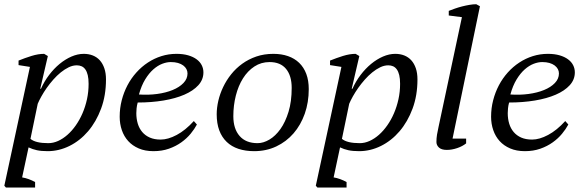

<svg xmlns="http://www.w3.org/2000/svg" viewBox="-24 -690 2709 890"><path d="M78.6 132.3Q93.8 134.8 109.1 140.4Q124.5 146 138.7 153.8V179.2H3.4L-3.9 170.9L114.7 -379.9L62 -388.2V-409.2Q90.8 -420.9 122.1 -430.7Q153.3 -440.4 180.7 -440.4L197.8 -430.2L162.6 -278.8H166Q181.2 -313 203.6 -342.5Q226.1 -372.1 252.4 -393.8Q278.8 -415.5 307.6 -428Q336.4 -440.4 364.3 -440.4Q387.2 -440.4 406.2 -432.9Q425.3 -425.3 438.7 -410.4Q452.1 -395.5 459.7 -373.3Q467.3 -351.1 467.3 -321.8Q467.3 -247.6 444.6 -186.5Q421.9 -125.5 384.3 -81.5Q346.7 -37.6 297.9 -13.4Q249 10.7 196.8 10.7Q167 10.7 147 6.3Q127 2 108.4 -6.8ZM332 -387.2Q313.5 -387.2 294.7 -378.2Q275.9 -369.1 257.8 -354.5Q239.7 -339.8 223.1 -321Q206.5 -302.2 192.6 -282.5Q178.7 -262.7 168 -243.4Q157.2 -224.1 150.9 -209L117.2 -46.4Q140.6 -26.4 199.7 -26.4Q222.7 -26.4 245.4 -36.6Q268.1 -46.9 288.8 -65.2Q309.6 -83.5 327.4 -108.9Q345.2 -134.3 358.4 -164.8Q371.6 -195.3 379.2 -230Q386.7 -264.6 386.7 -301.3Q386.7 -325.2 382.8 -341.6Q378.9 -357.9 371.6 -368.2Q364.3 -378.4 354.2 -382.8Q344.2 -387.2 332 -387.2Z M888.7 -112.8Q877.9 -92.3 859.9 -70.3Q841.8 -48.3 816.7 -30.3Q791.5 -12.2 759 -0.7Q726.6 10.7 687.5 10.7Q648.4 10.7 619.1 -2Q589.8 -14.6 570.3 -36.1Q550.8 -57.6 540.8 -86.7Q530.8 -115.7 530.8 -148.9Q530.8 -188.5 540.3 -225.3Q549.8 -262.2 566.9 -294.7Q584 -327.1 608.2 -354Q632.3 -380.9 661.6 -400.1Q690.9 -419.4 724.4 -429.9Q757.8 -440.4 793.9 -440.4Q824.7 -440.4 848.1 -433.6Q871.6 -426.8 887.5 -415Q903.3 -403.3 911.1 -387.7Q918.9 -372.1 918.9 -354.5Q918.9 -320.8 895.3 -294.9Q871.6 -269 830.6 -251.2Q789.6 -233.4 733.9 -224.1Q678.2 -214.8 614.3 -214.8Q610.4 -200.7 609.1 -187.5Q607.9 -174.3 607.9 -165.5Q607.9 -139.2 614.7 -116.7Q621.6 -94.2 635.5 -77.9Q649.4 -61.5 670.7 -52.2Q691.9 -43 720.7 -43Q754.9 -43 795.2 -64.5Q835.4 -85.9 874.5 -128.9ZM767.6 -402.3Q749 -402.3 728 -394.3Q707 -386.2 686.8 -368.4Q666.5 -350.6 648.9 -321.8Q631.3 -293 620.1 -252Q663.6 -249 704.1 -254.4Q744.6 -259.8 776.1 -272.7Q807.6 -285.6 826.4 -305.2Q845.2 -324.7 845.2 -349.6Q845.2 -360.4 840.1 -369.9Q835 -379.4 825.2 -386.7Q815.4 -394 801 -398.2Q786.6 -402.3 767.6 -402.3Z M980.5 -160.2Q980.5 -190.4 988 -222.9Q995.6 -255.4 1010.5 -286.6Q1025.4 -317.9 1047.6 -345.7Q1069.8 -373.5 1098.9 -394.5Q1127.9 -415.5 1164.1 -428Q1200.2 -440.4 1243.2 -440.4Q1280.8 -440.4 1311 -429.9Q1341.3 -419.4 1362.8 -398.7Q1384.3 -377.9 1395.8 -347.4Q1407.2 -316.9 1407.2 -276.9Q1407.2 -215.3 1388.7 -162.8Q1370.1 -110.4 1336.7 -71.8Q1303.2 -33.2 1256.6 -11.2Q1210 10.7 1154.3 10.7Q1113.8 10.7 1081.5 0Q1049.3 -10.7 1026.9 -32.2Q1004.4 -53.7 992.4 -85.7Q980.5 -117.7 980.5 -160.2ZM1225.6 -402.3Q1186.5 -402.3 1155.3 -381.8Q1124 -361.3 1102.3 -326.7Q1080.6 -292 1069.1 -246.6Q1057.6 -201.2 1057.6 -151.4Q1057.6 -92.8 1086.7 -59.6Q1115.7 -26.4 1169.9 -26.4Q1196.8 -26.4 1224.9 -43Q1252.9 -59.6 1275.9 -91.8Q1298.8 -124 1313.5 -171.9Q1328.1 -219.7 1328.1 -282.7Q1328.1 -338.9 1302 -370.6Q1275.9 -402.3 1225.6 -402.3Z M1522.5 132.3Q1537.6 134.8 1553 140.4Q1568.4 146 1582.5 153.8V179.2H1447.3L1439.9 170.9L1558.6 -379.9L1505.9 -388.2V-409.2Q1534.7 -420.9 1565.9 -430.7Q1597.2 -440.4 1624.5 -440.4L1641.6 -430.2L1606.4 -278.8H1609.9Q1625 -313 1647.5 -342.5Q1669.9 -372.1 1696.3 -393.8Q1722.7 -415.5 1751.5 -428Q1780.3 -440.4 1808.1 -440.4Q1831.1 -440.4 1850.1 -432.9Q1869.1 -425.3 1882.6 -410.4Q1896 -395.5 1903.6 -373.3Q1911.1 -351.1 1911.1 -321.8Q1911.1 -247.6 1888.4 -186.5Q1865.7 -125.5 1828.1 -81.5Q1790.5 -37.6 1741.7 -13.4Q1692.9 10.7 1640.6 10.7Q1610.8 10.7 1590.8 6.3Q1570.8 2 1552.2 -6.8ZM1775.9 -387.2Q1757.3 -387.2 1738.5 -378.2Q1719.7 -369.1 1701.7 -354.5Q1683.6 -339.8 1667 -321Q1650.4 -302.2 1636.5 -282.5Q1622.6 -262.7 1611.8 -243.4Q1601.1 -224.1 1594.7 -209L1561 -46.4Q1584.5 -26.4 1643.6 -26.4Q1666.5 -26.4 1689.2 -36.6Q1711.9 -46.9 1732.7 -65.2Q1753.4 -83.5 1771.2 -108.9Q1789.1 -134.3 1802.2 -164.8Q1815.4 -195.3 1823 -230Q1830.6 -264.6 1830.6 -301.3Q1830.6 -325.2 1826.7 -341.6Q1822.8 -357.9 1815.4 -368.2Q1808.1 -378.4 1798.1 -382.8Q1788.1 -387.2 1775.9 -387.2Z M2117.2 -610.4 2056.2 -618.2V-639.6Q2068.4 -644.5 2084.5 -650.1Q2100.6 -655.8 2117.9 -660.2Q2135.3 -664.6 2152.3 -667.5Q2169.4 -670.4 2183.6 -670.4L2200.7 -661.1L2073.7 -47.4H2136.7V-25.4Q2119.6 -11.7 2095 -3.4Q2070.3 4.9 2047.4 4.9Q2022.5 4.9 2010.7 -6.1Q1999 -17.1 1999 -31.7Q1999 -49.3 2001.7 -65.7Q2004.4 -82 2008.8 -101.6Z M2610.4 -112.8Q2599.6 -92.3 2581.5 -70.3Q2563.5 -48.3 2538.3 -30.3Q2513.2 -12.2 2480.7 -0.7Q2448.2 10.7 2409.2 10.7Q2370.1 10.7 2340.8 -2Q2311.5 -14.6 2292 -36.1Q2272.5 -57.6 2262.5 -86.7Q2252.4 -115.7 2252.4 -148.9Q2252.4 -188.5 2262 -225.3Q2271.5 -262.2 2288.6 -294.7Q2305.7 -327.1 2329.8 -354Q2354 -380.9 2383.3 -400.1Q2412.6 -419.4 2446 -429.9Q2479.5 -440.4 2515.6 -440.4Q2546.4 -440.4 2569.8 -433.6Q2593.3 -426.8 2609.1 -415Q2625 -403.3 2632.8 -387.7Q2640.6 -372.1 2640.6 -354.5Q2640.6 -320.8 2616.9 -294.9Q2593.3 -269 2552.2 -251.2Q2511.2 -233.4 2455.6 -224.1Q2399.9 -214.8 2335.9 -214.8Q2332 -200.7 2330.8 -187.5Q2329.6 -174.3 2329.6 -165.5Q2329.6 -139.2 2336.4 -116.7Q2343.3 -94.2 2357.2 -77.9Q2371.1 -61.5 2392.3 -52.2Q2413.6 -43 2442.4 -43Q2476.6 -43 2516.8 -64.5Q2557.1 -85.9 2596.2 -128.9ZM2489.3 -402.3Q2470.7 -402.3 2449.7 -394.3Q2428.7 -386.2 2408.4 -368.4Q2388.2 -350.6 2370.6 -321.8Q2353 -293 2341.8 -252Q2385.3 -249 2425.8 -254.4Q2466.3 -259.8 2497.8 -272.7Q2529.3 -285.6 2548.1 -305.2Q2566.9 -324.7 2566.9 -349.6Q2566.9 -360.4 2561.8 -369.9Q2556.6 -379.4 2546.9 -386.7Q2537.1 -394 2522.7 -398.2Q2508.3 -402.3 2489.3 -402.3Z"/></svg>

Font: PT Astra Serif
Style: Italic
Weight: 400
Italic angle: -16°
Designer: A.Korolkova, I. Chaeva
Foundry: ParaType Ltd
Version: Version 1.001